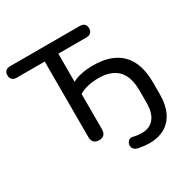

<svg xmlns="http://www.w3.org/2000/svg" viewBox="-196 -887 1245 1258"><g transform="rotate(-30 426.0 -258.0)"><path d="M584 189Q562 189 537.5 186Q513 183 493 178Q477 173 469 162.5Q461 152 460.5 139.5Q460 127 465.5 116.5Q471 106 481.5 100Q492 94 507 98Q524 102 539.5 104Q555 106 573 106Q632 106 664.5 66Q697 26 697 -51V-140Q697 -248 648 -298Q599 -348 503 -348Q461 -348 424 -339.5Q387 -331 357 -313V-46Q357 -21 344.5 -7Q332 7 306 7Q281 7 267.5 -7Q254 -21 254 -46V-618H42Q21 -618 9 -629.5Q-3 -641 -3 -662Q-3 -683 9 -694Q21 -705 42 -705H569Q591 -705 603 -694Q615 -683 615 -662Q615 -641 603 -629.5Q591 -618 569 -618H357V-405Q384 -421 426 -429.5Q468 -438 513 -438Q584 -438 637 -420Q690 -402 726.5 -365.5Q763 -329 781.5 -274.5Q800 -220 800 -146V-55Q800 23 774 78Q748 133 699 161Q650 189 584 189Z"/></g></svg>

Font: Nunito SemiBold
Style: Regular
Weight: 600
Designer: Vernon Adams
Foundry: Vernon Adams
Version: Version 3.602